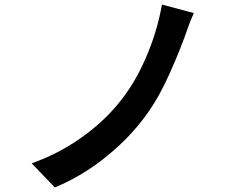

<svg xmlns="http://www.w3.org/2000/svg" viewBox="-20 -785 1040 837"><path d="M803 -675 785 -624Q744 -514 699.5 -422Q655 -330 598 -258Q528 -168 428.5 -90.5Q329 -13 219 32L118 -73Q232 -113 331 -182.5Q430 -252 497 -335Q566 -418 615.5 -532Q665 -646 686 -765L825 -728Q814 -704 803 -675Z"/></svg>

Font: Merged Yaku Han JP SemiBold
Style: Regular
Weight: 600
Designer: Ryoko NISHIZUKA 西塚涼子 (kana, bopomofo & ideographs); Paul D. Hunt (Latin, Greek & Cyrillic); Sandoll Communications 산돌커뮤니
Foundry: Adobe
Version: Version 2.004